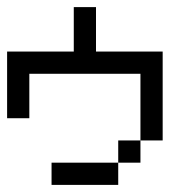

<svg xmlns="http://www.w3.org/2000/svg" viewBox="-20 -520 540 540"><path d="M375 -312.5V-375H437.5V-312.5ZM375 -250V-312.5H437.5V-250ZM375 -187.5V-250H437.5V-187.5ZM187.5 0V-62.5H250V0ZM125 0V-62.5H187.5V0ZM187.5 -437.5V-500H250V-437.5ZM0 -312.5V-375H62.5V-312.5ZM187.5 -375V-437.5H250V-375ZM375 -125V-187.5H437.5V-125ZM312.5 -62.5V-125H375V-62.5ZM250 0V-62.5H312.5V0ZM0 -250V-312.5H62.5V-250ZM0 -187.5V-250H62.5V-187.5ZM62.5 -312.5V-375H125V-312.5ZM125 -312.5V-375H187.5V-312.5ZM187.5 -312.5V-375H250V-312.5ZM250 -312.5V-375H312.5V-312.5ZM312.5 -312.5V-375H375V-312.5Z"/></svg>

Font: AprilSans
Style: Regular
Weight: 400
Designer: typesprite
Version: Version 1.001;PS 001.001;hotconv 1.0.88;makeotf.lib2.5.64775